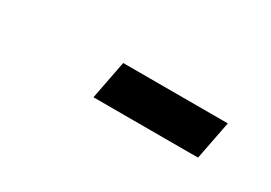

<svg xmlns="http://www.w3.org/2000/svg" viewBox="-13 -832 626 444"><g transform="rotate(30 300.0 -610.5)"><path d="M237.8 -662.1H517.1L497.1 -559.1H217.8Z"/></g></svg>

Font: Cousine
Style: Bold Italic
Weight: 700
Italic angle: -12°
Monospace: yes
Designer: Steve Matteson
Foundry: Ascender Corporation
Version: Version 1.20